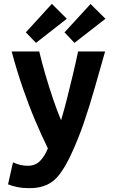

<svg xmlns="http://www.w3.org/2000/svg" viewBox="-20 -795 600 1003"><path d="M133 188Q99 188 70 182Q41 176 22 168L48 53Q70 63 88 67Q106 71 125 71Q166 71 191 44Q216 17 230 -20Q198 -85 164.5 -164Q131 -243 99.5 -334Q68 -425 41 -526H185Q198 -471 216.5 -407.5Q235 -344 256 -281.5Q277 -219 299 -167Q315 -220 330.5 -281.5Q346 -343 361 -406Q376 -469 388 -526H529Q501 -428 474.5 -334.5Q448 -241 418 -153.5Q388 -66 349 17Q321 76 292.5 114Q264 152 226 170Q188 188 133 188ZM168 -571 115 -626 251 -775 329 -697ZM369 -571 317 -626 453 -774 531 -697Z"/></svg>

Font: Ubuntu Sans Mono
Style: Regular
Weight: 400
Monospace: yes
Designer: Dalton Maag Ltd
Foundry: Dalton Maag Ltd
Version: Version 1.006